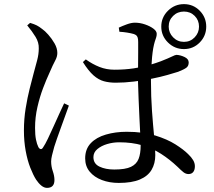

<svg xmlns="http://www.w3.org/2000/svg" viewBox="-20 -856 1040 931"><path d="M872 -618Q827 -618 794.5 -650Q762 -682 762 -727Q762 -772 794.5 -804Q827 -836 872 -836Q917 -836 948.5 -804Q980 -772 980 -727Q980 -682 948.5 -650Q917 -618 872 -618ZM556 31Q511 31 474 17Q437 3 415 -23.5Q393 -50 393 -88Q393 -133 420 -161.5Q447 -190 493.5 -203.5Q540 -217 594 -217Q674 -217 732.5 -199Q791 -181 830.5 -156Q870 -131 892 -109Q908 -94 916.5 -79.5Q925 -65 925 -50Q925 -32 917 -22Q909 -12 894 -12Q881 -12 869.5 -21Q858 -30 841 -47Q803 -83 761 -110Q719 -137 669.5 -151.5Q620 -166 558 -166Q528 -166 499.5 -157.5Q471 -149 452 -133Q433 -117 433 -94Q433 -62 462.5 -48Q492 -34 534 -34Q588 -34 615 -47Q642 -60 652 -85.5Q662 -111 662 -150Q662 -171 660 -207Q658 -243 656 -287Q654 -331 652 -377.5Q650 -424 649 -465Q649 -494 649.5 -531Q650 -568 650 -601.5Q650 -635 650 -652Q650 -667 647.5 -674Q645 -681 641 -684.5Q637 -688 629 -691Q615 -695 596.5 -698Q578 -701 559 -702L556 -722Q573 -730 595 -738Q617 -746 634 -746Q659 -746 683.5 -737.5Q708 -729 724 -717Q740 -705 740 -692Q740 -682 737 -673.5Q734 -665 730.5 -654Q727 -643 723 -622Q720 -605 717.5 -580Q715 -555 713.5 -525Q712 -495 712 -464Q712 -387 717 -318Q722 -249 727.5 -193.5Q733 -138 733 -104Q733 -63 715 -32.5Q697 -2 658 14.5Q619 31 556 31ZM208 55Q194 55 180.5 44Q167 33 155 15Q141 -7 127 -42.5Q113 -78 104.5 -124.5Q96 -171 96 -223Q96 -279 104.5 -331Q113 -383 124 -426.5Q135 -470 143 -500Q153 -536 160.5 -565Q168 -594 168 -621Q169 -650 152.5 -677Q136 -704 112 -733L126 -745Q146 -739 158 -733Q170 -727 185 -715Q197 -707 214 -688Q231 -669 244.5 -645.5Q258 -622 258 -599Q258 -581 247.5 -562Q237 -543 219 -501Q205 -471 189 -429Q173 -387 161.5 -337Q150 -287 150 -236Q150 -201 154.5 -179Q159 -157 166 -143Q171 -134 177.5 -133Q184 -132 190 -143Q199 -156 212 -183Q225 -210 239.5 -242.5Q254 -275 268 -305.5Q282 -336 291 -355L314 -344Q307 -324 296.5 -295.5Q286 -267 275.5 -237.5Q265 -208 256 -183Q247 -158 243 -144Q236 -119 232 -102Q228 -85 228 -73Q228 -49 236 -26Q244 -3 244 17Q244 55 208 55ZM541 -455Q510 -455 484 -462Q458 -469 433.5 -490.5Q409 -512 382 -555L396 -568Q428 -545 462 -531.5Q496 -518 535 -518Q585 -518 628.5 -524.5Q672 -531 705.5 -541Q739 -551 760 -559Q798 -574 814 -582Q830 -590 836 -590Q855 -589 875 -579.5Q895 -570 895 -553Q895 -536 883.5 -527.5Q872 -519 844 -508Q825 -502 792 -492.5Q759 -483 716.5 -474.5Q674 -466 629 -460.5Q584 -455 541 -455ZM872 -653Q903 -653 924 -675Q945 -697 945 -727Q945 -758 924 -779Q903 -800 872 -800Q841 -800 819.5 -779Q798 -758 798 -727Q798 -697 819.5 -675Q841 -653 872 -653Z"/></svg>

Font: Noto Serif SC ExtraLight Medium
Style: Regular
Weight: 500
Version: Version 2.002-H1;hotconv 1.1.0;makeotfexe 2.6.0